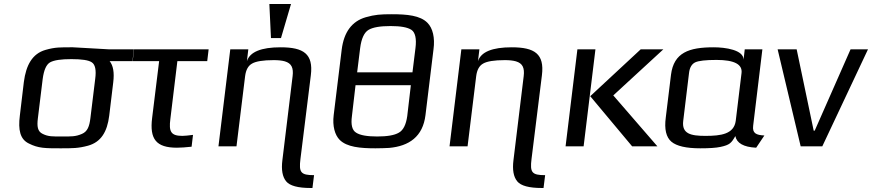

<svg xmlns="http://www.w3.org/2000/svg" viewBox="-20 -730 4351 958"><path d="M344 -494C281 -494 256 -495 207 -481C141 -462 110 -405 99 -321L79 -153C70 -82 80 -35 124 -14C171 10 205 10 282 10C343 10 371 10 419 -3C484 -21 515 -72 525 -153L545 -319C551 -368 545 -403 527 -425H641L648 -484H521C505 -484 361 -494 344 -494ZM431 -140C426 -100 417 -74 389 -62C357 -48 336 -49 289 -49C242 -49 221 -48 193 -62C167 -74 164 -100 169 -140L193 -336C199 -381 211 -408 230 -419C250 -430 285 -435 336 -435C388 -435 422 -430 438 -419C455 -408 461 -381 455 -336Z M830 -136 865 -425H1014L1021 -484H649L642 -425H774L739 -141C726 -36 759 7 863 7C883 7 907 5 936 2L943 -57C919 -54 902 -52 890 -52C832 -52 822 -74 830 -136Z M1479 64 1531 -355C1544 -461 1495 -494 1380 -494C1283 -494 1227 -471 1212 -425L1219 -484H1129L1070 0H1160L1203 -350C1207 -381 1218 -402 1238 -413C1257 -424 1293 -430 1346 -430C1368 -430 1387 -428 1401 -424C1435 -414 1445 -391 1440 -350L1389 69C1383 117 1389 152 1408 175C1426 197 1467 208 1530 208H1539L1547 144C1480 144 1471 130 1479 64ZM1382 -540 1432 -710H1324L1332 -540Z M2143 -484C2151 -542 2139 -590 2113 -616C2077 -653 2011 -659 1935 -659C1878 -659 1851 -657 1805 -644C1736 -624 1696 -570 1685 -483L1645 -156C1638 -101 1651 -56 1675 -32C1711 4 1778 10 1853 10C1879 10 1903 9 1922 8C2021 -1 2090 -48 2103 -156ZM2012 -151C2006 -108 1992 -80 1970 -68C1948 -55 1912 -49 1862 -49C1812 -49 1777 -55 1757 -68C1737 -80 1730 -108 1736 -151L1754 -305H2030ZM1777 -490C1783 -537 1797 -568 1819 -581C1841 -594 1877 -600 1929 -600C1979 -600 2013 -594 2033 -581C2052 -568 2059 -537 2053 -490L2038 -369H1762Z M2632 64 2684 -355C2697 -461 2648 -494 2533 -494C2436 -494 2380 -471 2365 -425L2372 -484H2282L2223 0H2313L2356 -350C2360 -381 2371 -402 2391 -413C2410 -424 2446 -430 2499 -430C2521 -430 2540 -428 2554 -424C2588 -414 2598 -391 2593 -350L2542 69C2536 117 2542 152 2561 175C2579 197 2620 208 2683 208H2692L2700 144C2633 144 2624 130 2632 64Z M3260 0 3040 -254 3290 -484H3177L2925 -250L3134 0ZM2892 0 2951 -484H2861L2802 0Z M3738 -103 3784 -484H3696L3690 -432C3691 -481 3599 -494 3541 -494C3418 -494 3342 -468 3328 -357L3302 -144C3294 -85 3304 -45 3330 -23C3356 -1 3404 10 3474 10C3518 10 3552 8 3575 3C3621 -7 3629 -16 3649 -51C3656 -16 3690 4 3753 7L3794 -54C3753 -56 3733 -65 3738 -103ZM3500 -52C3427 -52 3381 -62 3389 -127L3418 -366C3421 -393 3432 -411 3449 -419C3466 -427 3502 -431 3555 -431C3644 -431 3685 -409 3680 -366L3651 -127C3642 -61 3578 -52 3500 -52Z M4311 -484H4224L4045 -78H4040L3955 -484H3860L3975 0H4083Z"/></svg>

Font: Gamestation Text
Style: Italic
Weight: 400
Designer: Jonas Hecksher
Foundry: Jonas Hecksher, Playtypeª, e-types AS
Version: Version 1.003